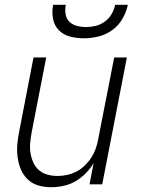

<svg xmlns="http://www.w3.org/2000/svg" viewBox="-20 -770 590 802"><path d="M194 12Q165 12 139.5 4.5Q114 -3 95.5 -21Q77 -39 67 -63Q57 -87 53.5 -114Q50 -141 52.5 -169Q55 -197 61 -225L120 -530H173L112 -216Q108 -194 106 -172Q104 -150 107.5 -129.5Q111 -109 119.5 -90.5Q128 -72 143 -59Q158 -46 178.5 -40.5Q199 -35 221 -35Q241 -35 261 -39.5Q281 -44 299.5 -53.5Q318 -63 334 -78.5Q350 -94 361.5 -112Q373 -130 380 -149.5Q387 -169 390 -188L457 -530H510L407 0H354L371 -89Q358 -66 338 -46Q318 -26 294.5 -12.5Q271 1 244.5 6.5Q218 12 194 12ZM330 -610Q300 -610 272 -617.5Q244 -625 225.5 -644Q207 -663 201.5 -691.5Q196 -720 202 -750H255Q251 -730 254 -711Q257 -692 269.5 -679.5Q282 -667 301 -662Q320 -657 340 -657Q360 -657 380 -662Q400 -667 417.5 -679.5Q435 -692 446 -711Q457 -730 461 -750H514Q508 -720 491.5 -691.5Q475 -663 448.5 -644Q422 -625 391 -617.5Q360 -610 330 -610Z"/></svg>

Font: Lode Dark
Style: Italic
Weight: 400
Italic angle: -11°
Monospace: yes
Designer: Belleve Invis
Foundry: Belleve Invis
Version: Version 29.2.0; ttfautohint (v1.8.3)